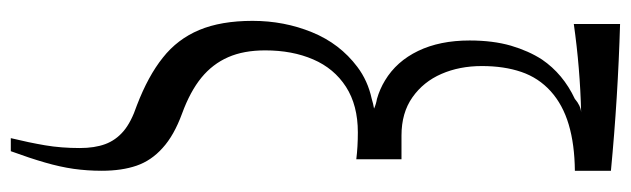

<svg xmlns="http://www.w3.org/2000/svg" viewBox="-430 -449 1179 359"><g transform="rotate(90 159.5 -269.5)"><path d="M74.2 -175.8Q74.2 -135.7 86.9 -106.7Q99.6 -77.6 125.2 -56.6Q150.9 -35.6 192.1 -20.5Q233.4 -5.4 256.8 16.1Q280.3 37.1 289.8 64.7Q299.3 92.3 299.3 129.9Q299.3 156.7 295.7 182.4Q292 208 283.9 235.8Q275.9 263.7 262.7 299.8Q262.7 299.8 238.3 299.8Q246.6 265.6 251.7 235.6Q256.8 205.6 256.8 170.9Q256.8 143.1 249.5 123.3Q242.2 103.5 225.3 89.1Q208.5 74.7 176.8 64Q122.1 43 87.9 15.6Q53.2 -11.7 36.1 -52.5Q19 -93.3 19 -152.3Q19 -211.4 40.3 -263.4Q61.5 -315.4 105 -348.1Q130.9 -367.7 164.6 -375Q173.8 -377.9 183.1 -379.4Q174.3 -383.3 165 -384.8Q146.5 -390.1 130.4 -399.9Q94.7 -421.4 75.2 -461.9Q55.7 -502.4 55.7 -558.1Q55.7 -601.6 65.4 -635.3Q75.2 -668.5 91.3 -693.4Q118.2 -732.9 165 -754.9Q177.2 -765.6 189.9 -766.6Q107.4 -764.6 24.9 -752.9Q24.9 -801.3 24.9 -839.4Q162.1 -835.4 299.3 -822.3Q299.3 -793.5 299.3 -754.9Q250 -754.4 212.9 -743.4Q175.8 -732.4 150.6 -709.7Q125.5 -687 114.5 -654.8Q103.5 -622.6 103.5 -581.1Q103.5 -539.1 118.2 -505.4Q132.8 -471.7 161.9 -451.2Q190.9 -430.7 233.4 -430.7Q233.4 -430.7 277.8 -430.7Q277.8 -390.1 277.8 -346.2Q254.4 -349.1 227.5 -349.1Q176.8 -349.1 142.3 -326.9Q107.9 -304.7 91.1 -265.6Q74.2 -226.6 74.2 -175.8Z"/></g></svg>

Font: Scarab Serif
Style: Light
Weight: 300
Designer: John Roberts
Foundry: Scarab
Version: 1.0